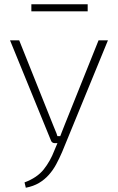

<svg xmlns="http://www.w3.org/2000/svg" viewBox="-20 -671 552 900"><path d="M486 -482 271 42Q258 72 243.5 99Q229 126 209 148.5Q189 171 163 186.5Q137 202 101 209L95 184Q154 162 185 123Q216 84 235 34L256 -16Q263 -33 270 -52.5Q277 -72 284 -88L442 -482ZM70 -482 228 -87Q233 -73 239 -60Q245 -47 249 -33H269L255 0H236Q231 0 226 -3Q221 -6 219 -12L27 -482ZM391 -651V-618H127V-651Z"/></svg>

Font: Exo 2 ExtraLight
Style: Regular
Weight: 250
Designer: Natanael Gama
Foundry: Natanael Gama
Version: Version 2.010